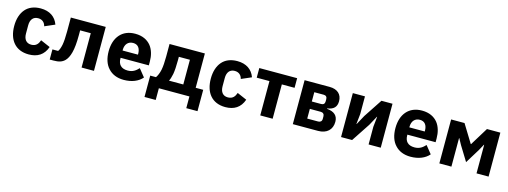

<svg xmlns="http://www.w3.org/2000/svg" viewBox="-13 -1306 5866 2215"><g transform="rotate(15 2920.5 -198.5)"><path d="M281 12C202 12 140 -15 99 -63C58 -110 36 -179 36 -263C36 -347 58 -415 99 -463C140 -511 202 -537 281 -537C388 -537 460 -487 491 -400L371 -348C362 -388 333 -420 281 -420C221 -420 190 -378 190 -311V-213C190 -146 221 -104 281 -104C340 -104 364 -140 379 -183L494 -133C459 -33 385 12 281 12Z M532 -115H600C613 -132 623 -159 631 -197C638 -235 642 -287 642 -359V-525H1059V0H911V-410H784V-351C784 -260 777 -193 764 -143C751 -93 732 -59 711 -38C679 -6 640 6 577 6H532Z M1416 12C1336 12 1273 -15 1230 -63C1186 -110 1164 -179 1164 -263C1164 -346 1186 -414 1228 -462C1270 -510 1331 -537 1410 -537C1497 -537 1558 -505 1598 -456C1637 -407 1654 -340 1654 -269V-225H1317V-217C1317 -148 1353 -104 1433 -104C1494 -104 1529 -132 1562 -167L1636 -75C1589 -20 1512 12 1416 12ZM1413 -428C1353 -428 1317 -385 1317 -320V-312H1501V-321C1501 -385 1473 -428 1413 -428Z M1700 -115H1769C1786 -140 1800 -172 1809 -214C1817 -256 1821 -308 1821 -376V-525H2243V-115H2333V140H2199V0H1834V140H1700ZM2095 -115V-410H1963V-368C1963 -296 1959 -241 1952 -202C1944 -163 1935 -134 1924 -115Z M2629 12C2550 12 2488 -15 2447 -63C2406 -110 2384 -179 2384 -263C2384 -347 2406 -415 2447 -463C2488 -511 2550 -537 2629 -537C2736 -537 2808 -487 2839 -400L2719 -348C2710 -388 2681 -420 2629 -420C2569 -420 2538 -378 2538 -311V-213C2538 -146 2569 -104 2629 -104C2688 -104 2712 -140 2727 -183L2842 -133C2807 -33 2733 12 2629 12Z M3045 -410H2893V-525H3345V-410H3193V0H3045Z M3434 -525H3733C3829 -525 3881 -473 3881 -393C3881 -325 3846 -289 3770 -278V-273C3857 -265 3901 -225 3901 -152C3901 -59 3839 0 3735 0H3434ZM3708 -105C3735 -105 3752 -120 3752 -147V-178C3752 -205 3735 -221 3708 -221H3578V-105ZM3690 -309C3717 -309 3732 -324 3732 -351V-378C3732 -405 3717 -420 3690 -420H3578V-309Z M4010 -525H4155V-314L4142 -192H4145L4206 -304L4352 -525H4484V0H4339V-211L4352 -333H4349L4288 -221L4142 0H4010Z M4841 12C4761 12 4698 -15 4655 -63C4611 -110 4589 -179 4589 -263C4589 -346 4611 -414 4653 -462C4695 -510 4756 -537 4835 -537C4922 -537 4983 -505 5023 -456C5062 -407 5079 -340 5079 -269V-225H4742V-217C4742 -148 4778 -104 4858 -104C4919 -104 4954 -132 4987 -167L5061 -75C5014 -20 4937 12 4841 12ZM4838 -428C4778 -428 4742 -385 4742 -320V-312H4926V-321C4926 -385 4898 -428 4838 -428Z M5184 -525H5344L5476 -310H5480L5612 -525H5772V0H5628V-341H5625L5585 -268L5478 -94L5371 -268L5331 -341H5328V0H5184Z"/></g></svg>

Font: Plexus Sans Bold
Style: Regular
Weight: 700
Version: Version 2.001;PS 002.001;hotconv 1.0.70;makeotf.lib2.5.58329